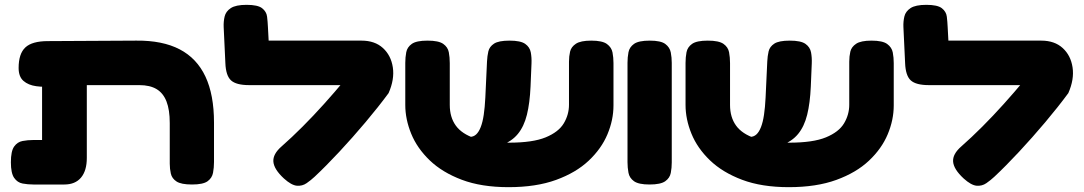

<svg xmlns="http://www.w3.org/2000/svg" viewBox="-20 -754 4482 794"><path d="M118 9Q95 9 73.5 5Q52 1 38.5 -18.5Q25 -38 25 -83Q25 -129 38.5 -148Q52 -167 73.5 -171Q95 -175 117 -175H154V-466L278 -406Q241 -400 202 -396.5Q163 -393 130 -397.5Q97 -402 77 -419.5Q57 -437 57 -473Q57 -532 85 -558Q113 -584 178 -584L544 -586Q652 -587 723 -550Q794 -513 829.5 -437.5Q865 -362 865 -247V-84Q865 -61 861 -39.5Q857 -18 838.5 -4.5Q820 9 774 9Q729 9 710 -3.5Q691 -16 686.5 -36Q682 -56 682 -77V-245Q682 -300 668.5 -334.5Q655 -369 627.5 -385.5Q600 -402 556 -402H339V-101Q339 -48 315 -19.5Q291 9 246 9Z M1154 -16Q1113 -54 1110.5 -85.5Q1108 -117 1145 -149Q1186 -185 1231 -230Q1276 -275 1320 -324Q1364 -373 1404.5 -421.5Q1445 -470 1477 -512L1587 -369Q1545 -312 1491.5 -248.5Q1438 -185 1383 -126Q1328 -67 1281 -23Q1266 -9 1248 3.5Q1230 16 1207.5 14Q1185 12 1154 -16ZM1587 -369 1468 -402H1010Q957 -402 935.5 -421.5Q914 -441 912 -493L905 -642Q904 -665 909 -686Q914 -707 934.5 -720.5Q955 -734 1000 -734Q1046 -734 1064 -720Q1082 -706 1084.5 -685Q1087 -664 1088 -642L1091 -586H1475Q1530 -586 1563.5 -555.5Q1597 -525 1604.5 -475.5Q1612 -426 1587 -369Z M2083 20Q1971 20 1890 -10.5Q1809 -41 1757 -91Q1705 -141 1680.5 -201Q1656 -261 1656 -320V-494Q1656 -517 1660 -538Q1664 -559 1683 -572.5Q1702 -586 1748 -586Q1794 -586 1813 -572.5Q1832 -559 1836 -538Q1840 -517 1840 -493V-320Q1840 -269 1865 -234.5Q1890 -200 1944 -182Q1998 -164 2085 -164Q2183 -164 2236.5 -186Q2290 -208 2311.5 -244Q2333 -280 2333 -321V-499Q2333 -521 2337.5 -540.5Q2342 -560 2361.5 -573Q2381 -586 2425 -586Q2471 -586 2490 -572Q2509 -558 2513 -537Q2517 -516 2517 -493V-318Q2517 -258 2492 -198.5Q2467 -139 2414.5 -89.5Q2362 -40 2279.5 -10Q2197 20 2083 20ZM1879 -139 1875 -188H1923Q1938 -188 1949 -198Q1960 -208 1968 -228.5Q1976 -249 1980.5 -279.5Q1985 -310 1987 -350L1994 -500Q1995 -522 1999.5 -541.5Q2004 -561 2023 -573.5Q2042 -586 2087 -586Q2133 -586 2152 -572.5Q2171 -559 2175 -537.5Q2179 -516 2178 -492L2174 -396Q2171 -328 2159 -279.5Q2147 -231 2121.5 -200Q2096 -169 2053.5 -154Q2011 -139 1947 -139Z M2666 9Q2621 9 2602 -4.5Q2583 -18 2579 -39.5Q2575 -61 2575 -83V-495Q2575 -517 2579 -538Q2583 -559 2602 -572.5Q2621 -586 2667 -586Q2713 -586 2731.5 -572Q2750 -558 2754 -537Q2758 -516 2758 -494V-82Q2758 -60 2754 -39Q2750 -18 2731 -4.5Q2712 9 2666 9Z M3242 20Q3130 20 3049 -10.5Q2968 -41 2916 -91Q2864 -141 2839.5 -201Q2815 -261 2815 -320V-494Q2815 -517 2819 -538Q2823 -559 2842 -572.5Q2861 -586 2907 -586Q2953 -586 2972 -572.5Q2991 -559 2995 -538Q2999 -517 2999 -493V-320Q2999 -269 3024 -234.5Q3049 -200 3103 -182Q3157 -164 3244 -164Q3342 -164 3395.5 -186Q3449 -208 3470.5 -244Q3492 -280 3492 -321V-499Q3492 -521 3496.5 -540.5Q3501 -560 3520.5 -573Q3540 -586 3584 -586Q3630 -586 3649 -572Q3668 -558 3672 -537Q3676 -516 3676 -493V-318Q3676 -258 3651 -198.5Q3626 -139 3573.5 -89.5Q3521 -40 3438.5 -10Q3356 20 3242 20ZM3038 -139 3034 -188H3082Q3097 -188 3108 -198Q3119 -208 3127 -228.5Q3135 -249 3139.5 -279.5Q3144 -310 3146 -350L3153 -500Q3154 -522 3158.5 -541.5Q3163 -561 3182 -573.5Q3201 -586 3246 -586Q3292 -586 3311 -572.5Q3330 -559 3334 -537.5Q3338 -516 3337 -492L3333 -396Q3330 -328 3318 -279.5Q3306 -231 3280.5 -200Q3255 -169 3212.5 -154Q3170 -139 3106 -139Z M3965 -16Q3924 -54 3921.5 -85.5Q3919 -117 3956 -149Q3997 -185 4042 -230Q4087 -275 4131 -324Q4175 -373 4215.5 -421.5Q4256 -470 4288 -512L4398 -369Q4356 -312 4302.5 -248.5Q4249 -185 4194 -126Q4139 -67 4092 -23Q4077 -9 4059 3.5Q4041 16 4018.5 14Q3996 12 3965 -16ZM4398 -369 4279 -402H3821Q3768 -402 3746.5 -421.5Q3725 -441 3723 -493L3716 -642Q3715 -665 3720 -686Q3725 -707 3745.5 -720.5Q3766 -734 3811 -734Q3857 -734 3875 -720Q3893 -706 3895.5 -685Q3898 -664 3899 -642L3902 -586H4286Q4341 -586 4374.5 -555.5Q4408 -525 4415.5 -475.5Q4423 -426 4398 -369Z"/></svg>

Font: Fredoka Expanded
Style: Bold
Weight: 700
Width: 7
Designer: Ben Nathan
Foundry: Milena B. Brandão, Ben Nathan
Version: Version 2.001